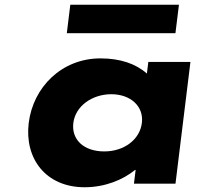

<svg xmlns="http://www.w3.org/2000/svg" viewBox="-20 -774 829 809"><path d="M276.2 -754 261.5 -634H719.2L734 -754ZM101 -256C119.5 -406 239.4 -528 403.5 -528C487 -528 553.1 -505 598.9 -464L605 -513H782.4L719.4 0H544.4L551.5 -58H549.1C497.9 -16 421.5 15 336.8 15C172.8 15 82.6 -106 101 -256ZM289 -256C280.5 -186 332.4 -136 419.5 -136C503 -136 569.2 -186 577.8 -256C586.5 -327 529 -377 449.1 -377C368 -377 297.8 -327 289 -256Z"/></svg>

Font: Hussar
Style: BdSuprExtOblOne
Weight: 700
Foundry: Cannot Into Space Fonts
Version: Version 2.00